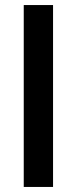

<svg xmlns="http://www.w3.org/2000/svg" viewBox="-20 -740 308 760"><path d="M74 0V-720H190V0Z"/></svg>

Font: Chivo Medium
Style: Regular
Weight: 500
Designer: Hector Gatti
Foundry: Omnibus-Type
Version: Version 2.002